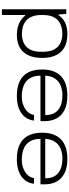

<svg xmlns="http://www.w3.org/2000/svg" viewBox="648 -1226 753 2090"><g transform="rotate(90 1025.0 -181.5)"><path d="M81 175V-526H131L139 -441H145Q178 -491 230 -514.5Q282 -538 351 -538Q437 -538 494 -507Q551 -476 581 -415Q611 -354 611 -263Q611 -174 582 -112.5Q553 -51 497.5 -19.5Q442 12 359 12Q313 12 274 1.5Q235 -9 204 -29Q173 -49 150 -78H144V175ZM350 -43Q406 -43 450 -64Q494 -85 519 -131Q544 -177 544 -253V-273Q544 -350 518 -396Q492 -442 447.5 -462.5Q403 -483 346 -483Q288 -483 242.5 -462Q197 -441 170.5 -395.5Q144 -350 144 -272V-254Q144 -196 159.5 -156Q175 -116 203 -91Q231 -66 268.5 -54.5Q306 -43 350 -43Z M1023 12Q931 12 867 -18Q803 -48 770 -109.5Q737 -171 737 -263Q737 -354 769.5 -415Q802 -476 865.5 -507Q929 -538 1022 -538Q1119 -538 1180.5 -505.5Q1242 -473 1270.5 -418Q1299 -363 1299 -294V-245H804Q805 -170 834.5 -125.5Q864 -81 914.5 -61.5Q965 -42 1028 -42Q1082 -42 1119.5 -56Q1157 -70 1181.5 -90Q1206 -110 1218 -133Q1230 -156 1231 -175H1292Q1291 -145 1276.5 -113Q1262 -81 1231.5 -52.5Q1201 -24 1149.5 -6Q1098 12 1023 12ZM804 -297H1233Q1233 -353 1215 -389Q1197 -425 1166 -446Q1135 -467 1096 -475.5Q1057 -484 1016 -484Q959 -484 912.5 -465Q866 -446 837 -404.5Q808 -363 804 -297Z M1711 12Q1619 12 1555 -18Q1491 -48 1458 -109.5Q1425 -171 1425 -263Q1425 -354 1457.5 -415Q1490 -476 1553.5 -507Q1617 -538 1710 -538Q1807 -538 1868.5 -505.5Q1930 -473 1958.5 -418Q1987 -363 1987 -294V-245H1492Q1493 -170 1522.5 -125.5Q1552 -81 1602.5 -61.5Q1653 -42 1716 -42Q1770 -42 1807.5 -56Q1845 -70 1869.5 -90Q1894 -110 1906 -133Q1918 -156 1919 -175H1980Q1979 -145 1964.5 -113Q1950 -81 1919.5 -52.5Q1889 -24 1837.5 -6Q1786 12 1711 12ZM1492 -297H1921Q1921 -353 1903 -389Q1885 -425 1854 -446Q1823 -467 1784 -475.5Q1745 -484 1704 -484Q1647 -484 1600.5 -465Q1554 -446 1525 -404.5Q1496 -363 1492 -297Z"/></g></svg>

Font: Archivo Expanded ExtraLight
Style: Regular
Weight: 250
Width: 7
Designer: Hector Gatti
Foundry: Omnibus-Type
Version: Version 2.001